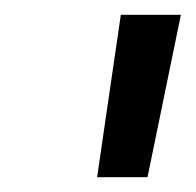

<svg xmlns="http://www.w3.org/2000/svg" viewBox="-20 -727 264 259"><path d="M143 -707H224L179 -488H111Z"/></svg>

Font: KoHo Medium
Style: Italic
Weight: 500
Italic angle: -10°
Designer: Cadson Demak & Katatrad Team
Foundry: Cadson Demak Co.,Ltd.
Version: Version 1.000